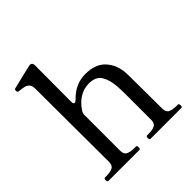

<svg xmlns="http://www.w3.org/2000/svg" viewBox="-195 -880 1025 1025"><g transform="rotate(-45 317.5 -367.5)"><path d="M595 -26Q602 -26 602 -13Q602 0 595 0H362Q354 0 354 -13Q354 -26 362 -26H374Q403 -26 419.5 -34.5Q436 -43 436 -70V-240Q436 -289 434 -323Q430 -377 409.5 -409.5Q389 -442 337 -442Q301 -442 268 -422.5Q235 -403 210 -365Q202 -353 202 -339V-70Q202 -43 219 -34.5Q236 -26 265 -26H277Q282 -26 283.5 -23Q285 -20 285 -13Q285 -6 283.5 -3Q282 0 277 0H44Q36 0 36 -13Q36 -26 44 -26H55Q84 -26 101 -34.5Q118 -43 118 -70L116 -625Q116 -646 107 -656.5Q98 -667 85 -670.5Q72 -674 44 -677Q40 -677 37.5 -680Q35 -683 35 -686V-692Q35 -699 41 -701Q46 -703 128 -722L180 -734L186 -735Q194 -735 198.5 -729.5Q203 -724 203 -715L202 -439Q202 -422 211 -422Q218 -422 227 -431Q284 -491 359 -491Q437 -491 476 -447Q515 -403 518 -339Q519 -321 519 -268L520 -70Q520 -43 537 -34.5Q554 -26 583 -26Z"/></g></svg>

Font: Shippori Mincho B1 Medium
Style: Regular
Weight: 500
Designer: FONTDASU
Foundry: FONTDASU / Google Inc. / but / Adobe
Version: Version 3.110; ttfautohint (v1.8.3)